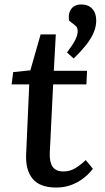

<svg xmlns="http://www.w3.org/2000/svg" viewBox="-20 -826 472 860"><path d="M39 -503 116 -511 162 -672H230L221 -509H370L367 -448H218L203 -142Q201 -101 215.5 -79.5Q230 -58 264 -58Q293 -58 317 -72.5Q341 -87 364 -109L396 -70Q379 -47 353.5 -27.5Q328 -8 298 3Q268 14 232 14Q158 14 126 -25.5Q94 -65 97 -134L111 -448H32ZM310 -564 280 -591Q306 -625 317 -647Q328 -669 328 -686Q328 -693 325.5 -700.5Q323 -708 313 -715L290 -733Q286 -751 290.5 -768Q295 -785 308.5 -795.5Q322 -806 344 -806Q375 -806 393 -787Q411 -768 411 -734Q411 -709 401 -683.5Q391 -658 369 -629Q347 -600 310 -564Z"/></svg>

Font: Literata 18pt Medium
Style: Italic
Weight: 500
Italic angle: -2°
Designer: Latin by Veronika Burian and Jose Scaglione. Greek by Irene Vlachou. Cyrillic by Vera Evstafieva
Foundry: TypeTogether
Version: Version 3.103;gftools[0.9.29]